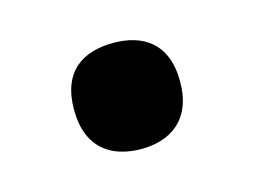

<svg xmlns="http://www.w3.org/2000/svg" viewBox="-40 -200 359 271"><g transform="rotate(-15 139.5 -64.5)"><path d="M62 -65C62 -9 96 13 140 13C182 13 217 -9 217 -65C217 -122 182 -142 140 -142C96 -142 62 -122 62 -65Z"/></g></svg>

Font: Noto Kufi Arabic SemiBold
Style: Regular
Weight: 600
Designer: Monotype Design Team, David Williams, Khaled Hosny
Foundry: Google LLC
Version: Version 2.109